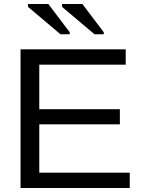

<svg xmlns="http://www.w3.org/2000/svg" viewBox="-20 -933 707 953"><path d="M82 0V-688H604V-612H175V-391H575V-316H175V-76H624V0ZM449 -763 288 -899V-913H389L495 -773V-763ZM280 -763 119 -899V-913H220L326 -773V-763Z"/></svg>

Font: Libra Sans
Style: Regular
Weight: 400
Foundry: Context Ltd
Version: Version 1.000; ttfautohint (v1.3)